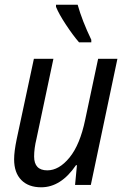

<svg xmlns="http://www.w3.org/2000/svg" viewBox="-20 -786 536 816"><path d="M40 -109Q40 -142 51 -195L124 -536H207L135 -196Q125 -155 125 -121Q125 -62 181 -62Q231 -62 275.5 -116.5Q320 -171 342 -277L397 -536H479L366 0H299L307 -84H303Q239 10 155 10Q101 10 70.5 -21Q40 -52 40 -109ZM218 -757V-766H310Q329 -698 368 -617V-606H316Q290 -636 260 -681.5Q230 -727 218 -757Z"/></svg>

Font: Noto Sans UI Narrow
Style: Italic
Weight: 400
Width: 4
Italic angle: -12°
Designer: Monotype Design Team
Foundry: Monotype Imaging Inc.
Version: Version 1.001